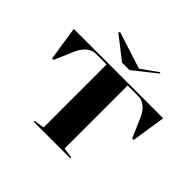

<svg xmlns="http://www.w3.org/2000/svg" viewBox="-209 -1192 1446 1446"><g transform="rotate(45 514.0 -468.5)"><path d="M319 0V-10L402 -22V-693H290Q263 -693 238 -680.5Q213 -668 191.5 -640Q170 -612 152 -566L95 -435H80L38 -708H990L948 -435H933L876 -565Q859 -611 837.5 -639Q816 -667 791 -680Q766 -693 739 -693H626V-22L709 -10V0ZM728 -937 736 -930 554 -785H475L292 -928L305 -937L597 -843Z"/></g></svg>

Font: Kalnia SemiExpanded Medium
Style: Regular
Weight: 500
Width: 6
Designer: Frida Medrano
Foundry: Frida Medrano
Version: Version 1.105